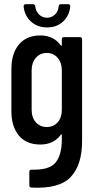

<svg xmlns="http://www.w3.org/2000/svg" viewBox="-20 -685 453 910"><path d="M92 -655Q92 -665 102 -665H136Q146 -665 147 -655Q150 -631 165.5 -616Q181 -601 203 -601Q225 -601 240.5 -616Q256 -631 258 -655Q259 -665 269 -665H303Q313 -665 313 -655Q309 -611 279 -583Q249 -555 203 -555Q157 -555 126.5 -583Q96 -611 92 -655ZM273 -499Q273 -509 283 -509H359Q369 -509 369 -499V-15Q369 96 315.5 153.5Q262 211 129 204Q119 203 119 193V129Q119 119 130 119Q212 122 242.5 86.5Q273 51 273 -24V-45Q273 -51 268 -46Q234 0 171 0Q105 0 69.5 -42.5Q34 -85 34 -158V-358Q34 -432 70 -474.5Q106 -517 171 -517Q234 -517 268 -470Q273 -465 273 -471ZM273 -164V-352Q273 -388 253 -411Q233 -434 202 -434Q170 -434 150 -411Q130 -388 130 -352V-164Q130 -128 150 -105.5Q170 -83 202 -83Q234 -83 253.5 -105.5Q273 -128 273 -164Z"/></svg>

Font: Barlow Condensed Medium
Style: Regular
Weight: 500
Width: 3
Designer: Jeremy Tribby
Foundry: Tribby Type
Version: Version 1.422;hotconv 1.0.109;makeotfexe 2.5.65596